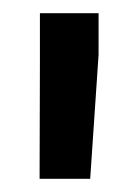

<svg xmlns="http://www.w3.org/2000/svg" viewBox="-20 -770 207 291"><path d="M129.4 -750V-687L116.7 -499H40L40.5 -679.2V-750Z"/></svg>

Font: Vazirmatn UI Medium
Style: Regular
Weight: 500
Designer: Saber Rastikerdar
Foundry: Saber Rastikerdar
Version: Version 33.003